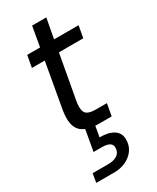

<svg xmlns="http://www.w3.org/2000/svg" viewBox="-221 -677 813 997"><g transform="rotate(-30 185.5 -178.0)"><path d="M205 0Q143 0 109 -24.5Q75 -49 75 -108Q75 -118 76 -129.5Q77 -141 79 -154L127 -425H50L63 -496H140L161 -615H246L224 -496H371L358 -425H212L163 -154Q162 -146 161.5 -139Q161 -132 161 -126Q161 -95 177.5 -83.5Q194 -72 231 -72H296L283 0ZM41 259 50 206H142Q179 206 199 191.5Q219 177 219 149Q219 113 158 113H109L132 -17H188L174 63Q225 62 256.5 81.5Q288 101 288 140Q288 177 269 203.5Q250 230 218.5 244.5Q187 259 149 259Z"/></g></svg>

Font: Rethink Sans
Style: Italic
Weight: 400
Italic angle: -10°
Designer: The Rethink Sans project authors (Hans Thiessen). DM Sans designed by Colophon Foundry.
Foundry: Rethink Communications LLC
Version: Version 1.001